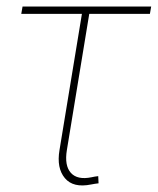

<svg xmlns="http://www.w3.org/2000/svg" viewBox="-20 -561 481 586"><path d="M258.3 2Q203.6 13.2 178 -17.3Q152.3 -47.9 161.6 -103L230 -518.6H44.9L48.8 -541H441.4L437.5 -518.6H252.4L184.1 -103Q176.3 -55.7 196.3 -33.4Q216.3 -11.2 259.3 -20Q264.2 -21 269.3 -22Q274.4 -22.9 279.8 -23.4L280.8 -1.5Q274.9 -1 269.5 0Q264.2 1 258.3 2Z"/></svg>

Font: Inter 17pt Thin
Style: Italic
Weight: 250
Italic angle: -9.3988°
Version: Version 4.001;git-66647c0bb